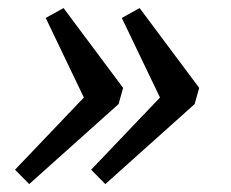

<svg xmlns="http://www.w3.org/2000/svg" viewBox="-20 -447 575 478"><path d="M17.4 -24.5 188.8 -204.2 93.8 -402.3 138.2 -426.9 286.5 -228.2 275.2 -187.9 52.7 11.3ZM206.9 -24.5 378.3 -204.2 283.2 -402.3 327.6 -426.9 475.9 -228.2 464.6 -187.9 242.2 11.3Z"/></svg>

Font: Playfair Micro SmCond SmLight
Style: Italic
Weight: 360
Width: 4
Italic angle: -15.6°
Designer: Claus Eggers Sørensen
Foundry: Claus Eggers Sørensen
Version: Version 2.203;Glyphs 3.3 (3326)